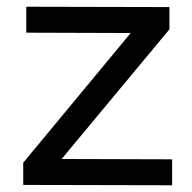

<svg xmlns="http://www.w3.org/2000/svg" viewBox="-20 -549 571 570"><path d="M58 -529 483 -528V-462L163 -77L491 -76V1L49 0V-66L368 -451L58 -452Z"/></svg>

Font: Montserrat arm
Style: Regular
Weight: 400
Designer: Julieta Ulanovsky
Foundry: Julieta Ulanovsky
Version: Version 6.000;PS 006.000;hotconv 1.0.88;makeotf.lib2.5.64775